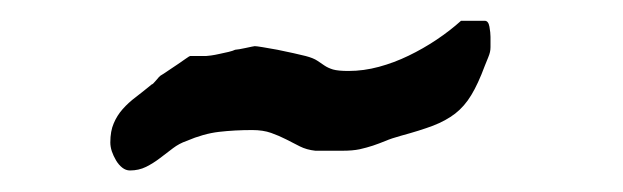

<svg xmlns="http://www.w3.org/2000/svg" viewBox="-20 -377 587 181"><path d="M84 -242.7Q84 -253.4 87.2 -260.7Q90.3 -268.1 95.7 -274.2Q101.1 -280.3 108.2 -285.6Q115.2 -291 123 -297.4Q124 -297.4 127.2 -301.3Q130.4 -305.2 131.3 -305.7Q133.8 -307.1 138.4 -310.3Q143.1 -313.5 147.5 -316.4Q151.9 -319.3 155.3 -321.8Q158.7 -324.2 159.2 -324.2H174.3Q175.3 -324.2 179 -324.7Q182.6 -325.2 187 -326.2Q191.4 -327.1 195.6 -328.1Q199.7 -329.1 201.7 -330.1Q202.6 -330.1 205.6 -330.6Q208.5 -331.1 211.7 -331.8Q214.8 -332.5 217.3 -333Q219.7 -333.5 220.2 -333.5Q221.7 -333.5 227.8 -332.5Q233.9 -331.5 241.5 -330.1Q249 -328.6 256.6 -326.9Q264.2 -325.2 268.1 -324.2Q275.4 -322.3 279.1 -319.8Q282.7 -317.4 285.9 -315.2Q289.1 -313 293.9 -311.5Q298.8 -310.1 308.6 -310.1Q322.8 -310.1 337.2 -314Q351.6 -317.9 365.2 -324.5Q378.9 -331.1 391.6 -339.6Q404.3 -348.1 414.6 -357.4H437Q440.4 -357.4 441.4 -351.8Q442.4 -346.2 442.4 -342.3V-339.4Q442.4 -335 442.4 -332.5Q442.4 -330.1 441.9 -327.9Q441.4 -325.7 440.2 -322.8Q439 -319.8 437 -314.9Q430.7 -297.9 424.3 -287.4Q418 -276.9 409.2 -270Q400.4 -263.2 388.2 -258.5Q376 -253.9 357.9 -249Q349.1 -246.6 343.3 -244.1Q337.4 -241.7 331.5 -239.7Q325.7 -237.8 319.1 -236.3Q312.5 -234.9 302.7 -234.9H277.3Q269 -235.8 262.7 -239Q256.3 -242.2 249.8 -245.6Q243.2 -249 235.6 -251.7Q228 -254.4 217.8 -254.4Q201.2 -254.4 186.5 -252.7Q171.9 -251 155.8 -244.1Q148.9 -241.7 143.1 -237.3Q137.2 -232.9 130.9 -228Q124.5 -223.1 117.7 -219.7Q110.8 -216.3 102.5 -216.3Q98.6 -216.3 95.2 -219Q91.8 -221.7 89.4 -225.8Q86.9 -230 85.4 -234.4Q84 -238.8 84 -242.7Z"/></svg>

Font: IM FELL English SC
Style: Regular
Weight: 400
Designer: Igino Marini
Foundry: Igino Marini
Version: 3.00